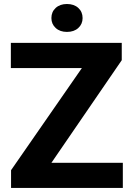

<svg xmlns="http://www.w3.org/2000/svg" viewBox="-20 -921 648 941"><path d="M582 -123V0H34.2V-86.9L381.3 -587.4H33.2V-710.9H576.7V-626L231.9 -123ZM231.9 -832.5Q231.9 -862.8 252.9 -882.1Q273.9 -901.4 308.1 -901.4Q342.8 -901.4 363.8 -882.1Q384.8 -862.8 384.8 -832.5Q384.8 -803.2 363.8 -783.9Q342.8 -764.6 308.1 -764.6Q273.9 -764.6 252.9 -783.9Q231.9 -803.2 231.9 -832.5Z"/></svg>

Font: Vazirmatn FD ExtraBold
Style: Regular
Weight: 800
Designer: Saber Rastikerdar
Foundry: Saber Rastikerdar
Version: Version 33.003